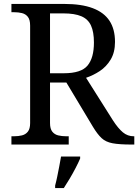

<svg xmlns="http://www.w3.org/2000/svg" viewBox="-20 -734 702 975"><path d="M38 0V-42H51Q73 -42 91.5 -46.5Q110 -51 121.5 -65.5Q133 -80 133 -109V-604Q133 -634 121.5 -648.5Q110 -663 91.5 -667.5Q73 -672 51 -672H38V-714H307Q394 -714 451 -692.5Q508 -671 536 -628.5Q564 -586 564 -521Q564 -468 542 -431.5Q520 -395 486.5 -373Q453 -351 417 -339L554 -122Q580 -82 604 -62Q628 -42 659 -42H662V0H648Q586 0 551.5 -6.5Q517 -13 496 -32.5Q475 -52 452 -90L317 -315H234V-109Q234 -80 245.5 -65.5Q257 -51 275.5 -46.5Q294 -42 316 -42H329V0ZM304 -362Q392 -362 424.5 -401Q457 -440 457 -518Q457 -572 442 -604.5Q427 -637 393 -651.5Q359 -666 302 -666H234V-362ZM260 208Q266 186 271 161Q276 136 281 110.5Q286 85 290 61H387V71Q378 92 364 119Q350 146 334 173Q318 200 304 221H260Z"/></svg>

Font: Noto Serif Armenian
Style: Regular
Weight: 400
Designer: Monotype Design Team
Foundry: Monotype Imaging Inc.
Version: Version 2.007